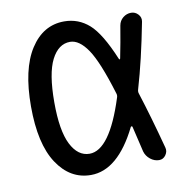

<svg xmlns="http://www.w3.org/2000/svg" viewBox="-66 -592 633 665"><g transform="rotate(-10 250.0 -260.0)"><path d="M210 -457Q168.9 -457 144.5 -409.2Q120.1 -361.3 120.1 -259.8Q120.1 -160.2 144.5 -111.8Q168.9 -63.5 210 -63.5Q281.2 -63.5 336.9 -238.3Q339.8 -246.1 336.9 -253.9Q301.8 -369.1 272 -413.1Q242.2 -457 210 -457ZM202.1 9.8Q128.9 9.8 83.5 -59.1Q38.1 -127.9 38.1 -259.8Q38.1 -390.6 83 -460.4Q127.9 -530.3 202.1 -530.3Q252 -530.3 289.6 -497.1Q327.1 -463.9 366.2 -370.1Q369.1 -364.3 371.1 -370.1Q381.8 -422.9 391.6 -482.4Q394.5 -499 407.2 -509.3Q419.9 -519.5 435.5 -519.5Q450.2 -519.5 460.4 -508.3Q470.7 -497.1 467.8 -482.4Q442.4 -350.6 414.1 -254.9Q411.1 -246.1 414.1 -238.3Q441.4 -153.3 471.7 -39.1Q475.6 -25.4 466.8 -12.7Q458 0 443.4 0Q426.8 0 412.6 -11.2Q398.4 -22.5 393.6 -39.1Q391.6 -46.9 383.8 -80.6Q376 -114.3 372.1 -129.9Q371.1 -131.8 369.1 -131.8Q367.2 -131.8 366.2 -129.9Q296.9 9.8 202.1 9.8Z"/></g></svg>

Font: Rounded Mgen+ 1m regular
Style: Regular
Weight: 400
Designer: [Source Han Sans]
Ryoko NISHIZUKA  (kana & ideographs); Paul D. Hunt (Latin, Greek & Cyrillic); Wenlong ZHANG  (bopomofo
Version: Version 1.059.20150602